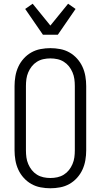

<svg xmlns="http://www.w3.org/2000/svg" viewBox="-20 -1001 540 1029"><path d="M250 8Q224 8 197.5 3Q171 -2 148 -15Q125 -28 107 -48Q89 -68 78 -92Q67 -116 62.5 -142.5Q58 -169 58 -195V-540Q58 -566 62.5 -592.5Q67 -619 78 -643Q89 -667 107 -687Q125 -707 148 -720Q171 -733 197.5 -738Q224 -743 250 -743Q276 -743 302.5 -738Q329 -733 352 -720Q375 -707 393 -687Q411 -667 422 -643Q433 -619 437.5 -592.5Q442 -566 442 -540V-195Q442 -169 437.5 -142.5Q433 -116 422 -92Q411 -68 393 -48Q375 -28 352 -15Q329 -2 302.5 3Q276 8 250 8ZM250 -47Q269 -47 287.5 -51Q306 -55 322 -65Q338 -75 349.5 -89.5Q361 -104 368.5 -121.5Q376 -139 378.5 -157.5Q381 -176 381 -195V-540Q381 -559 378.5 -577.5Q376 -596 368.5 -613.5Q361 -631 349.5 -645.5Q338 -660 322 -670Q306 -680 287.5 -684Q269 -688 250 -688Q231 -688 212.5 -684Q194 -680 178 -670Q162 -660 150.5 -645.5Q139 -631 131.5 -613.5Q124 -596 121.5 -577.5Q119 -559 119 -540V-195Q119 -176 121.5 -157.5Q124 -139 131.5 -121.5Q139 -104 150.5 -89.5Q162 -75 178 -65Q194 -55 212.5 -51Q231 -47 250 -47ZM210 -815 115 -953 155 -981 250 -864 345 -981 385 -953 290 -815Z"/></svg>

Font: Iosevka Custom Light
Style: Regular
Weight: 300
Monospace: yes
Designer: Belleve Invis
Foundry: Belleve Invis
Version: Version 27.3.5